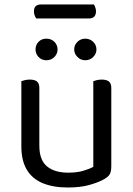

<svg xmlns="http://www.w3.org/2000/svg" viewBox="-20 -821 590 854"><path d="M377 -739H141Q137 -745 134 -753Q131 -761 131 -770Q131 -787 139.5 -794Q148 -801 161 -801H398Q401 -796 404 -787.5Q407 -779 407 -771Q407 -755 399 -747Q391 -739 377 -739ZM75 -169V-260H155V-173Q155 -109 189 -81Q223 -53 283 -53Q323 -53 351 -61.5Q379 -70 395 -79V-260H475V-82Q475 -61 469.5 -48.5Q464 -36 443 -24Q421 -11 380 1Q339 13 282 13Q216 13 169.5 -6.5Q123 -26 99 -66.5Q75 -107 75 -169ZM475 -208H395V-460Q400 -462 410.5 -464.5Q421 -467 432 -467Q454 -467 464.5 -458.5Q475 -450 475 -430ZM155 -208H75V-460Q80 -462 90.5 -464.5Q101 -467 113 -467Q134 -467 144.5 -458.5Q155 -450 155 -430ZM236 -601Q236 -582 222 -567.5Q208 -553 186 -553Q165 -553 151.5 -567.5Q138 -582 138 -601Q138 -621 151.5 -635Q165 -649 186 -649Q208 -649 222 -635Q236 -621 236 -601ZM409 -601Q409 -582 394.5 -567.5Q380 -553 359 -553Q339 -553 324.5 -567.5Q310 -582 310 -601Q310 -621 324.5 -635Q339 -649 359 -649Q380 -649 394.5 -635Q409 -621 409 -601Z"/></svg>

Font: Baloo Tammudu 2
Style: Regular
Weight: 400
Designer: Maithili Shingre, Omkar Shende and Ek Type
Foundry: Ek Type
Version: Version 1.700